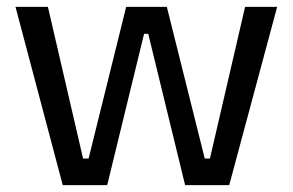

<svg xmlns="http://www.w3.org/2000/svg" viewBox="-20 -537 849 557"><path d="M162 0 25 -517H119L221 -77H237L346 -517H464L574 -77H589L691 -517H784L645 0H517L410 -439H398L291 0Z"/></svg>

Font: Bricolage Grotesque
Style: Regular
Weight: 400
Designer: Mathieu Triay
Foundry: Atelier Triay
Version: Version 1.001;gftools[0.9.33.dev8+g029e19f]